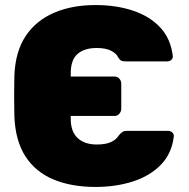

<svg xmlns="http://www.w3.org/2000/svg" viewBox="-20 -730 748 760"><path d="M358 10Q263 10 192 -19.5Q121 -49 81 -110.5Q41 -172 37 -268Q37 -276 36.5 -299Q36 -322 36 -349.5Q36 -377 36.5 -400.5Q37 -424 37 -432Q41 -527 82 -588Q123 -649 194 -679.5Q265 -710 358 -710Q441 -710 507.5 -687.5Q574 -665 615 -620.5Q656 -576 664 -508Q665 -499 658 -493Q651 -487 642 -487H477Q465 -487 459 -490.5Q453 -494 447 -504Q441 -518 420 -529Q399 -540 363 -540Q314 -540 287 -516.5Q260 -493 260 -440V-427H434Q445 -427 452.5 -418.5Q460 -410 460 -399V-299Q460 -289 452.5 -280Q445 -271 434 -271H260V-259Q260 -209 287.5 -183.5Q315 -158 363 -158Q399 -158 420 -168Q441 -178 451 -195Q459 -204 465 -208Q471 -212 483 -212H646Q655 -212 662 -205.5Q669 -199 668 -190Q660 -122 616.5 -77.5Q573 -33 505.5 -11.5Q438 10 358 10Z"/></svg>

Font: Rubik Light ExtraBold
Style: Regular
Weight: 800
Version: Version 2.104